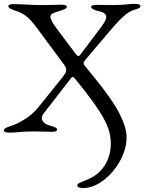

<svg xmlns="http://www.w3.org/2000/svg" viewBox="-25 -676 752 986"><path d="M372 277Q372 270 379.5 265.5Q387 261 412 251Q476 228 510 177.5Q544 127 544 61Q544 22 531 -16Q518 -54 484 -107Q450 -160 386 -240L362 -270Q353 -281 348 -281Q345 -281 340 -275L199 -93Q190 -81 190 -70Q190 -56 202 -45.5Q214 -35 235 -30Q253 -25 260.5 -21Q268 -17 268 -10Q268 1 239 1Q221 1 209 0L150 -1Q125 -1 107 0Q89 1 77 2Q49 5 24 5Q-5 5 -5 -6Q-5 -13 3 -18Q11 -23 28 -28Q59 -37 101 -63Q143 -89 171 -124L299 -283Q307 -294 311 -301.5Q315 -309 315 -317Q315 -329 304 -344L167 -529Q132 -577 107 -595Q82 -613 51 -622Q34 -628 26 -633Q18 -638 18 -644Q18 -655 47 -655Q60 -655 104 -653Q118 -652 139.5 -651Q161 -650 190 -650L258 -651Q271 -652 289 -652Q318 -652 318 -641Q318 -635 311 -631Q304 -627 285 -621Q255 -612 244.5 -606.5Q234 -601 234 -590Q234 -572 267 -528L361 -403Q366 -396 370.5 -392Q375 -388 378 -388Q382 -388 391 -400L495 -538Q521 -573 521 -589Q521 -612 476 -620Q464 -623 453.5 -628.5Q443 -634 443 -640Q443 -651 472 -651L553 -650Q575 -650 592 -651Q609 -652 620 -653Q647 -656 667 -656Q696 -656 696 -645Q696 -638 688.5 -634Q681 -630 663 -625Q637 -618 605.5 -588.5Q574 -559 533 -510L423 -380Q421 -378 415 -370.5Q409 -363 406.5 -359Q404 -355 404 -351Q404 -347 409 -340L450 -290Q547 -172 586 -97.5Q625 -23 625 29Q625 89 591.5 150Q558 211 505.5 250.5Q453 290 399 290Q390 290 381 286.5Q372 283 372 277Z"/></svg>

Font: EB Garamond
Style: Regular
Weight: 400
Designer: Georg Duffner and Octavio Pardo
Foundry: Georg Duffner
Version: Version 1.000; ttfautohint (v1.6)